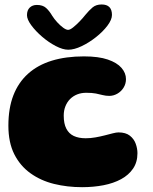

<svg xmlns="http://www.w3.org/2000/svg" viewBox="-20 -776 668 836"><path d="M337.5 39Q273 39 215.2 24.8Q157.5 10.5 112.8 -21.5Q68 -53.5 42.2 -104.5Q16.5 -155.5 16.5 -229Q16.5 -304.5 38.2 -360.8Q60 -417 102.2 -455Q144.5 -493 205.8 -511.8Q267 -530.5 345.5 -530.5Q409 -530.5 449.2 -516.8Q489.5 -503 509 -480.5Q528.5 -458 528.5 -431.5Q528.5 -411 518 -394.2Q507.5 -377.5 490.8 -368Q474 -358.5 456 -358.5Q440.5 -358.5 427.2 -362Q414 -365.5 397.5 -368.8Q381 -372 355.5 -372Q334 -372 316.2 -365Q298.5 -358 285.2 -344.8Q272 -331.5 264.8 -313.2Q257.5 -295 257.5 -272.5Q257.5 -237.5 268.8 -215.8Q280 -194 301.2 -184Q322.5 -174 353 -174Q374.5 -174 395.5 -177.8Q416.5 -181.5 436 -186.5Q455.5 -191.5 471 -195.5Q486.5 -199.5 496 -199.5Q527.5 -199.5 545.5 -185.2Q563.5 -171 571 -150Q578.5 -129 578.5 -109Q578.5 -70 559.5 -42Q540.5 -14 507.5 4Q474.5 22 430.8 30.5Q387 39 337.5 39ZM277 -559.5Q253.5 -559.5 222.8 -575.5Q192 -591.5 163.5 -616Q135 -640.5 116.2 -666Q97.5 -691.5 97.5 -710Q97.5 -731.5 109.5 -743Q121.5 -754.5 140.5 -754.5Q166 -754.5 180.5 -741.5Q195 -728.5 207.5 -707Q216 -693.5 229 -679.2Q242 -665 255 -655.5Q268 -646 276.5 -646Q285 -646 298.5 -656.8Q312 -667.5 326.5 -682.5Q341 -697.5 351.5 -711Q368 -731 383.2 -743.8Q398.5 -756.5 422.5 -756.5Q467.5 -756.5 467.5 -711Q467.5 -690.5 448 -664.5Q428.5 -638.5 398.2 -614.5Q368 -590.5 335.5 -575Q303 -559.5 277 -559.5Z"/></svg>

Font: Gluten Thin ExtraBold
Style: Regular
Weight: 800
Version: Version 1.300